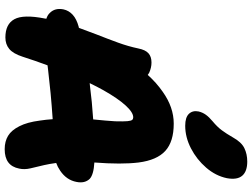

<svg xmlns="http://www.w3.org/2000/svg" viewBox="-148 -917 1076 820"><g transform="rotate(90 390.0 -507.0)"><path d="M617 11Q584 11 560 -3.5Q536 -18 519 -52Q502 -85 495 -139Q491 -165 489 -194Q430 -190 377 -185Q323 -179 275 -174Q267 -173 259 -172Q240 -121 222 -65Q209 -25 189 -8.5Q169 8 140 8Q83 8 62 -30.5Q41 -69 59 -160Q60 -163 60 -167Q44 -172 35 -182Q13 -204 20 -240Q25 -263 43 -279.5Q61 -296 94 -305Q97 -306 99 -306Q113 -345 127 -381Q146 -429 162 -473Q178 -517 187 -560Q193 -590 207.5 -603Q222 -616 247 -616Q269 -616 291 -606Q296 -603 300 -600Q333 -637 372 -664Q438 -711 508 -711Q585 -711 624.5 -675Q664 -639 674 -561Q683 -488 674 -372Q726 -369 744 -352Q764 -331 757 -296Q749 -253 709 -226Q693 -215 676 -209Q680 -180 685 -158L699 -99Q705 -73 700 -51Q694 -20 673.5 -4.5Q653 11 617 11ZM490 -367Q496 -426 498 -461Q499 -497 497.5 -513Q496 -529 492 -533.5Q488 -538 481 -538Q460 -538 430 -505Q400 -472 365 -410Q350 -383 335 -352Q340 -352 345 -353Q414 -362 490 -367ZM517 -760Q481 -760 466 -776Q451 -792 456 -817Q460 -834 470 -848Q480 -862 498 -877Q522 -897 536.5 -916.5Q551 -936 567 -964Q587 -1000 612.5 -1012.5Q638 -1025 670 -1025Q712 -1025 730.5 -1003.5Q749 -982 741 -938Q731 -890 696 -849.5Q661 -809 613.5 -784.5Q566 -760 517 -760Z"/></g></svg>

Font: Shantell Sans Light ExtraBold
Style: Italic
Weight: 800
Italic angle: -11°
Version: Version 1.008;[ac192a2d6]